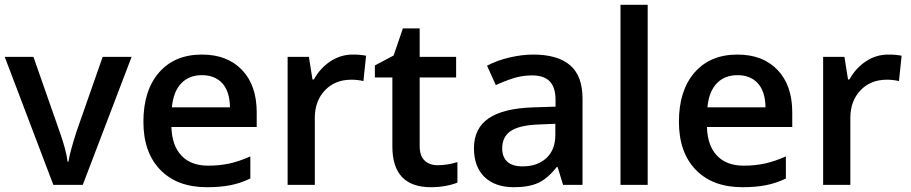

<svg xmlns="http://www.w3.org/2000/svg" viewBox="-20 -780 3842 810"><path d="M205.1 0 0 -540H121.1L231 -226.1Q259.3 -147 265.1 -98.1H269Q273.4 -133.3 303.2 -226.1L413.1 -540H535.2L329.1 0Z M853 9.8Q727.1 9.8 656 -63.7Q585 -137.2 585 -266.1Q585 -398.4 650.9 -474.1Q716.8 -549.8 832 -549.8Q939 -549.8 1001 -484.9Q1063 -419.9 1063 -306.2V-244.1H703.1Q705.6 -165.5 745.6 -123.3Q785.6 -81.1 858.4 -81.1Q906.2 -81.1 947.5 -90.1Q988.8 -99.1 1036.1 -120.1V-26.9Q994.1 -6.8 951.2 1.5Q908.2 9.8 853 9.8ZM832 -462.9Q777.3 -462.9 744.4 -428.2Q711.4 -393.6 705.1 -327.1H950.2Q949.2 -394 918 -428.5Q886.7 -462.9 832 -462.9Z M1467.3 -549.8Q1502 -549.8 1524.4 -544.9L1513.2 -438Q1488.8 -443.8 1462.4 -443.8Q1393.6 -443.8 1350.8 -398.9Q1308.1 -354 1308.1 -282.2V0H1193.4V-540H1283.2L1298.3 -444.8H1304.2Q1331.1 -493.2 1374.3 -521.5Q1417.5 -549.8 1467.3 -549.8Z M1825.7 -83Q1867.7 -83 1909.7 -96.2V-9.8Q1890.6 -1.5 1860.6 4.2Q1830.6 9.8 1798.3 9.8Q1635.3 9.8 1635.3 -162.1V-453.1H1561.5V-503.9L1640.6 -545.9L1679.7 -660.2H1750.5V-540H1904.3V-453.1H1750.5V-164.1Q1750.5 -122.6 1771.2 -102.8Q1792 -83 1825.7 -83Z M2355.5 0 2332.5 -75.2H2328.6Q2289.6 -25.9 2250 -8.1Q2210.4 9.8 2148.4 9.8Q2068.8 9.8 2024.2 -33.2Q1979.5 -76.2 1979.5 -154.8Q1979.5 -238.3 2041.5 -280.8Q2103.5 -323.2 2230.5 -327.1L2323.7 -330.1V-358.9Q2323.7 -410.6 2299.6 -436.3Q2275.4 -461.9 2224.6 -461.9Q2183.1 -461.9 2145 -449.7Q2106.9 -437.5 2071.8 -420.9L2034.7 -502.9Q2078.6 -525.9 2130.9 -537.8Q2183.1 -549.8 2229.5 -549.8Q2332.5 -549.8 2385 -504.9Q2437.5 -460 2437.5 -363.8V0ZM2184.6 -78.1Q2247.1 -78.1 2284.9 -113Q2322.8 -147.9 2322.8 -210.9V-257.8L2253.4 -254.9Q2172.4 -252 2135.5 -227.8Q2098.6 -203.6 2098.6 -153.8Q2098.6 -117.7 2120.1 -97.9Q2141.6 -78.1 2184.6 -78.1Z M2712.4 0H2597.7V-759.8H2712.4Z M3112.3 9.8Q2986.3 9.8 2915.3 -63.7Q2844.2 -137.2 2844.2 -266.1Q2844.2 -398.4 2910.2 -474.1Q2976.1 -549.8 3091.3 -549.8Q3198.2 -549.8 3260.3 -484.9Q3322.3 -419.9 3322.3 -306.2V-244.1H2962.4Q2964.8 -165.5 3004.9 -123.3Q3044.9 -81.1 3117.7 -81.1Q3165.5 -81.1 3206.8 -90.1Q3248 -99.1 3295.4 -120.1V-26.9Q3253.4 -6.8 3210.4 1.5Q3167.5 9.8 3112.3 9.8ZM3091.3 -462.9Q3036.6 -462.9 3003.7 -428.2Q2970.7 -393.6 2964.4 -327.1H3209.5Q3208.5 -394 3177.2 -428.5Q3146 -462.9 3091.3 -462.9Z M3726.6 -549.8Q3761.2 -549.8 3783.7 -544.9L3772.5 -438Q3748 -443.8 3721.7 -443.8Q3652.8 -443.8 3610.1 -398.9Q3567.4 -354 3567.4 -282.2V0H3452.6V-540H3542.5L3557.6 -444.8H3563.5Q3590.3 -493.2 3633.5 -521.5Q3676.8 -549.8 3726.6 -549.8Z"/></svg>

Font: f0_46533          
Style: Regular
Weight: 600
Foundry: Ascender Corporation
Version: Version 1.10